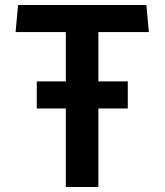

<svg xmlns="http://www.w3.org/2000/svg" viewBox="-20 -750 660 770"><path d="M127.5 -315H244V0H374.5V-315H492.5V-423.5H374.5V-621.5H577L567 -730H52.5L42.5 -621.5H244V-423.5H127.5Z"/></svg>

Font: Monaspace Argon SemiBold
Style: Regular
Weight: 600
Designer: Riley Cran & the Lettermatic Team
Foundry: Lettermatic
Version: Version 1.000 (Monaspace Argon)